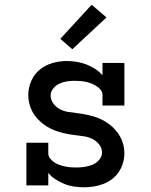

<svg xmlns="http://www.w3.org/2000/svg" viewBox="-20 -787 640 815"><path d="M337 8Q316 8 295 5Q274 2 254 -6Q234 -14 216 -25.5Q198 -37 185 -53V0H92V-181H185V-136Q185 -124 193 -114Q201 -104 211 -97.5Q221 -91 232.5 -87Q244 -83 255.5 -80.5Q267 -78 279 -77Q291 -76 303 -76Q321 -76 338.5 -78.5Q356 -81 372 -87.5Q388 -94 400.5 -108Q413 -122 413 -139Q413 -158 401.5 -173Q390 -188 373.5 -196.5Q357 -205 339 -208Q321 -211 302.5 -213Q284 -215 266 -218.5Q248 -222 231 -227Q214 -232 197 -240Q180 -248 165.5 -259Q151 -270 138.5 -283.5Q126 -297 117.5 -313Q109 -329 104.5 -347Q100 -365 100 -383Q100 -414 112.5 -443Q125 -472 149 -491.5Q173 -511 203 -519.5Q233 -528 264 -528Q285 -528 306 -524.5Q327 -521 346.5 -513.5Q366 -506 384 -494.5Q402 -483 415 -467V-520H508V-339H415V-384Q415 -396 407.5 -405.5Q400 -415 389.5 -421.5Q379 -428 368 -432.5Q357 -437 345 -439.5Q333 -442 321 -443Q309 -444 297 -444Q281 -444 264 -441.5Q247 -439 232 -432Q217 -425 206 -411.5Q195 -398 195 -381Q195 -363 206.5 -347.5Q218 -332 234 -323.5Q250 -315 268.5 -312Q287 -309 305 -307Q323 -305 341 -301.5Q359 -298 376.5 -293Q394 -288 410.5 -280Q427 -272 442 -261Q457 -250 469 -236.5Q481 -223 490 -207Q499 -191 503.5 -173Q508 -155 508 -137Q508 -116 502 -95.5Q496 -75 484.5 -57.5Q473 -40 456 -27Q439 -14 419.5 -6.5Q400 1 379 4.5Q358 8 337 8ZM287 -578 236 -622 369 -767 432 -713Z"/></svg>

Font: Iosevka Etoile Medium
Style: Regular
Weight: 500
Designer: Belleve Invis
Foundry: Belleve Invis
Version: Version 22.1.2; ttfautohint (v1.8.4)